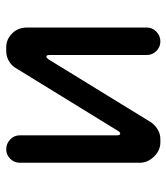

<svg xmlns="http://www.w3.org/2000/svg" viewBox="22 -566 550 635"><g transform="rotate(-90 297.5 -249.0)"><path d="M76.2 -62.5V-459Q76.2 -477.5 89.4 -490.7Q102.5 -503.9 121.1 -503.9Q139.6 -503.9 153.3 -490.7Q167 -477.5 167 -459V-136.7Q167 -127 172.9 -127Q176.8 -127 180.7 -132.8L392.6 -477.5Q401.4 -489.3 415.5 -496.6Q429.7 -503.9 445.3 -503.9H458Q484.4 -503.9 503.9 -484.4Q523.4 -464.8 523.4 -435.5V-39.1Q523.4 -20.5 509.8 -7.3Q496.1 5.9 477.5 5.9Q459 5.9 445.8 -7.3Q432.6 -20.5 432.6 -39.1V-361.3Q432.6 -371.1 426.8 -371.1Q423.8 -371.1 418.9 -365.2L209 -23.4Q185.5 5.9 154.3 5.9H143.6Q117.2 5.9 96.7 -15.1Q76.2 -36.1 76.2 -62.5Z"/></g></svg>

Font: jf-openhuninn-2.1
Style: Regular
Weight: 400
Designer: [Kosugi Maru]
Designed by MOTOYA      

[Varela Round]
Joe Prince (Latin component); Avraham Cornfeld (Hebrew component)
Foundry: justfont Co., Ltd.
Version: 2.1